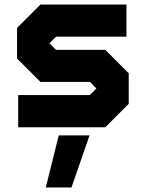

<svg xmlns="http://www.w3.org/2000/svg" viewBox="-20 -560 642 845"><path d="M60 0V-141.5H375L405.5 -172V-169.5L376 -199.5H158L55 -302.5V-437L158 -540H536.5V-398.5H226.5L196 -368V-371L226.5 -340.5H443.5L546.5 -237.5V-103L443.5 0ZM137 -72.5H414L476 -134.5V-213L414 -272.5H183L126.5 -329.5V-408L188 -469.5H459.5H188L126.5 -408V-329.5L183 -272.5H414L476 -213V-134.5L414 -72.5H137ZM181.5 265 238.5 36H374L294.5 265ZM253 212H252.5L286.5 102H287Z"/></svg>

Font: Tourney Thin Black
Style: Regular
Weight: 900
Version: Version 1.015